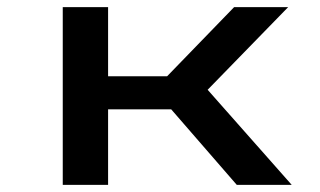

<svg xmlns="http://www.w3.org/2000/svg" viewBox="-20 -520 899 540"><path d="M156.5 0V-500H284V-305.5H450L638.5 -500H790.5L564 -267.5L800.5 0H646L461.5 -212.5H284V0Z"/></svg>

Font: Trispace SemiExpanded Medium
Style: Regular
Weight: 500
Width: 6
Designer: Tyler Finck
Foundry: Etcetera Type Company
Version: Version 1.210; ttfautohint (v1.8.3)